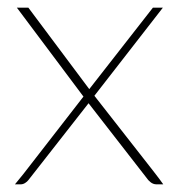

<svg xmlns="http://www.w3.org/2000/svg" viewBox="-20 -481 473 501"><path d="M388 0Q384 0 380 -1.5Q376 -3 373 -5.5Q370 -8 367 -11L203 -222L24 -461H54L217 -243L379 -36Q390 -22 395.5 -14.5Q401 -7 406 0ZM34 0H19Q25 -7 30 -13.5Q35 -20 41 -27L204 -237L379 -461H405L220 -223L54 -11Q51 -7 45.5 -3.5Q40 0 34 0Z"/></svg>

Font: Genos Thin Thin
Style: Regular
Weight: 250
Version: Version 1.010